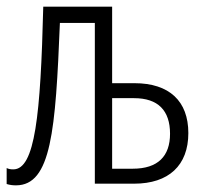

<svg xmlns="http://www.w3.org/2000/svg" viewBox="-23 -552 621 577"><path d="M314 -532H107C99 -205 82 -43 17 -43C9 -43 3 -44 -3 -47V1C7 4 15 5 25 5C131 5 144 -160 157 -483H262V0H380C484 0 543 -55 543 -152C543 -248 486 -302 381 -302H314ZM380 -257C452 -257 488 -220 488 -150C488 -83 452 -45 376 -45H314V-257Z"/></svg>

Font: Noto Sans UI Condensed Light
Style: Regular
Weight: 300
Width: 3
Designer: Monotype Design Team
Foundry: Monotype Imaging Inc.
Version: Version 1.901